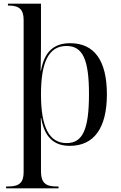

<svg xmlns="http://www.w3.org/2000/svg" viewBox="-20 -780 654 1040"><path d="M13 240H297V230H284C225 230 202 207 202 148V-50C202 -79 202 -112 201 -141H203C221 -38 271 10 358 10C489 10 559 -86 559 -269C559 -452 491 -546 360 -546C270 -546 220 -498 202 -397H200C202 -469 202 -541 202 -576V-760H23V-750H26C85 -750 108 -728 108 -672V153C108 208 85 230 26 230H13ZM341 -5C247 -5 202 -90 202 -269C202 -442 243 -531 340 -531C428 -531 462 -458 462 -270C462 -79 428 -5 341 -5Z"/></svg>

Font: Noto Serif Display
Style: Regular
Weight: 400
Designer: Monotype Design Team
Foundry: Monotype Imaging Inc.
Version: Version 2.009